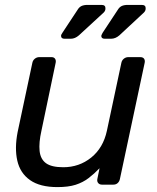

<svg xmlns="http://www.w3.org/2000/svg" viewBox="-20 -753 642 783"><path d="M214 10Q143 10 102.5 -18.5Q62 -47 50.5 -98Q39 -149 52 -215L112 -497Q114 -507 122 -513.5Q130 -520 140 -520H190Q200 -520 204.5 -513.5Q209 -507 207 -497L149 -220Q138 -171 141.5 -137.5Q145 -104 167.5 -87.5Q190 -71 238 -71Q303 -71 352 -110.5Q401 -150 416 -220L475 -497Q477 -507 485 -513.5Q493 -520 503 -520H552Q563 -520 567.5 -513.5Q572 -507 570 -497L469 -23Q467 -13 460 -6.5Q453 0 442 0H396Q386 0 380.5 -6.5Q375 -13 377 -23L386 -67Q364 -44 341 -26.5Q318 -9 288.5 0.5Q259 10 214 10ZM407 -595Q393 -595 393 -607Q394 -610 395.5 -613.5Q397 -617 399 -620L461 -714Q467 -724 476.5 -728.5Q486 -733 502 -733H558Q575 -733 574 -718Q574 -709 567 -702L467 -609Q451 -595 433 -595ZM243 -595Q229 -595 229 -607Q229 -610 231 -613.5Q233 -617 235 -620L297 -714Q303 -724 312.5 -728.5Q322 -733 338 -733H394Q411 -733 410 -718Q410 -709 403 -702L302 -609Q286 -595 269 -595Z"/></svg>

Font: Rubik
Style: Italic
Weight: 400
Italic angle: -12°
Designer: Hubert and Fischer
Foundry: Hubert and Fischer
Version: Version 2.300;gftools[0.9.30]